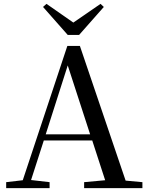

<svg xmlns="http://www.w3.org/2000/svg" viewBox="-20 -975 766 995"><path d="M221 -955 203 -939 331 -794H390L518 -939L501 -955L360 -858ZM331 -636 447 -279H217ZM416 0H718V-31L631 -39L394 -737H329L98 -41L12 -31V0H237V-31L141 -42L207 -247H458L525 -41L416 -31Z"/></svg>

Font: Noto Serif CJK SC Medium
Style: Regular
Weight: 500
Designer: Ryoko NISHIZUKA 西塚涼子 (kana & ideographs); Frank Grießhammer (Latin, Greek & Cyrillic); Wenlong ZHANG 张文龙 (bopomofo); San
Foundry: Adobe
Version: Version 2.001;hotconv 1.1.0;makeotfexe 2.6.0